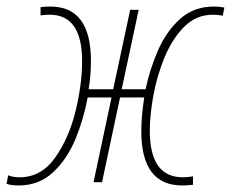

<svg xmlns="http://www.w3.org/2000/svg" viewBox="-60 -557 706 587"><path d="M-3 10Q59 10 102 -30Q145 -70 170.5 -131.5Q196 -193 208 -259H281L226 0H252L307 -259H381Q372 -202 372 -156Q372 10 497 10Q510 10 530 8V-18Q516 -15 499 -15Q398 -15 398 -157Q398 -205 409 -265.5Q420 -326 443.5 -382.5Q467 -439 503.5 -475.5Q540 -512 591 -512Q606 -512 621 -509L626 -534Q611 -537 594 -537Q533 -537 491 -499.5Q449 -462 423.5 -404Q398 -346 385 -284H312L364 -527H338L286 -284H211Q218 -326 218 -371Q218 -537 94 -537Q86 -537 78.5 -536.5Q71 -536 64 -535V-510Q80 -512 92 -512Q191 -512 191 -370Q191 -300 171 -217.5Q151 -135 108.5 -75Q66 -15 0 -15Q-20 -15 -35 -21L-40 5Q-26 10 -3 10Z"/></svg>

Font: Noto Sans UI SemiCondensed Thin
Style: Italic
Weight: 250
Width: 4
Italic angle: -12°
Designer: Monotype Design Team
Foundry: Monotype Imaging Inc.
Version: Version 1.901